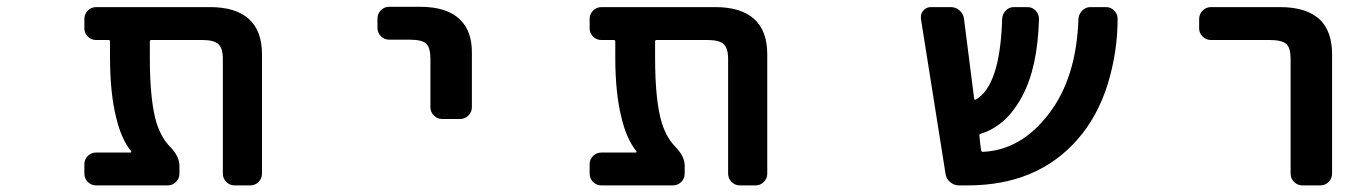

<svg xmlns="http://www.w3.org/2000/svg" viewBox="-20 -569 4040 570"><path d="M676.8 -18.6Q662.1 -18.6 651.9 -28.8Q641.6 -39.1 641.6 -53.7V-393.6Q641.6 -425.8 628.4 -438Q615.2 -450.2 581.1 -450.2H428.7Q424.8 -450.2 424.8 -445.3V-399.4Q424.8 -267.6 445.3 -202.1Q460 -158.2 485.4 -132.8Q512.7 -104.5 512.7 -77.1V-53.7Q512.7 -39.1 502.4 -28.8Q492.2 -18.6 477.5 -18.6H265.6Q251 -18.6 240.7 -28.8Q230.5 -39.1 230.5 -53.7V-82Q230.5 -95.7 240.7 -106Q251 -116.2 265.6 -116.2H367.2Q371.1 -116.2 369.1 -120.1Q339.8 -157.2 325.2 -218.8Q306.6 -292 306.6 -399.4V-445.3Q306.6 -450.2 302.7 -450.2H265.6Q251 -450.2 240.7 -460.4Q230.5 -470.7 230.5 -484.4V-512.7Q230.5 -527.3 240.7 -537.6Q251 -547.9 265.6 -547.9H603.5Q679.7 -547.9 718.8 -512.7Q757.8 -477.5 757.8 -408.2V-53.7Q757.8 -39.1 747.6 -28.8Q737.3 -18.6 722.7 -18.6Z M1292 -215.8Q1278.3 -215.8 1268.1 -226.1Q1257.8 -236.3 1257.8 -251V-394.5Q1257.8 -427.7 1245.1 -439.5Q1232.4 -451.2 1197.3 -451.2H1134.8Q1121.1 -451.2 1110.8 -461.4Q1100.6 -471.7 1100.6 -486.3V-513.7Q1100.6 -528.3 1110.8 -538.6Q1121.1 -548.8 1134.8 -548.8H1227.5Q1308.6 -548.8 1346.7 -509.8Q1381.8 -475.6 1380.9 -410.2V-251Q1380.9 -236.3 1370.6 -226.1Q1360.4 -215.8 1346.7 -215.8Z M2176.8 -18.6Q2162.1 -18.6 2151.9 -28.8Q2141.6 -39.1 2141.6 -53.7V-393.6Q2141.6 -425.8 2128.4 -438Q2115.2 -450.2 2081.1 -450.2H1928.7Q1924.8 -450.2 1924.8 -445.3V-399.4Q1924.8 -267.6 1945.3 -202.1Q1960 -158.2 1985.4 -132.8Q2012.7 -104.5 2012.7 -77.1V-53.7Q2012.7 -39.1 2002.4 -28.8Q1992.2 -18.6 1977.5 -18.6H1765.6Q1751 -18.6 1740.7 -28.8Q1730.5 -39.1 1730.5 -53.7V-82Q1730.5 -95.7 1740.7 -106Q1751 -116.2 1765.6 -116.2H1867.2Q1871.1 -116.2 1869.1 -120.1Q1839.8 -157.2 1825.2 -218.8Q1806.6 -292 1806.6 -399.4V-445.3Q1806.6 -450.2 1802.7 -450.2H1765.6Q1751 -450.2 1740.7 -460.4Q1730.5 -470.7 1730.5 -484.4V-512.7Q1730.5 -527.3 1740.7 -537.6Q1751 -547.9 1765.6 -547.9H2103.5Q2179.7 -547.9 2218.8 -512.7Q2257.8 -477.5 2257.8 -408.2V-53.7Q2257.8 -39.1 2247.6 -28.8Q2237.3 -18.6 2222.7 -18.6Z M2827.1 -18.6Q2812.5 -18.6 2800.8 -28.3Q2789.1 -38.1 2787.1 -52.7L2713.9 -513.7Q2713.9 -515.6 2713.9 -518.6Q2713.9 -529.3 2720.7 -537.1Q2729.5 -547.9 2743.2 -547.9H2802.7Q2817.4 -547.9 2828.6 -538.1Q2839.8 -528.3 2841.8 -513.7L2872.1 -275.4Q2873 -271.5 2877 -273.4Q2949.2 -314.5 2955.1 -512.7Q2956.1 -527.3 2965.8 -537.6Q2975.6 -547.9 2990.2 -547.9H3030.3Q3044.9 -547.9 3054.7 -537.6Q3064.5 -527.3 3064.5 -512.7Q3060.5 -368.2 3014.6 -283.2Q2967.8 -195.3 2891.6 -171.9Q2886.7 -170.9 2887.7 -166Q2888.7 -158.2 2889.6 -145.5Q2891.6 -131.8 2892.6 -123Q2893.6 -118.2 2897.5 -118.2Q3011.7 -123 3094.7 -232.4Q3175.8 -338.9 3181.6 -512.7Q3182.6 -527.3 3192.9 -537.6Q3203.1 -547.9 3216.8 -547.9H3263.7Q3278.3 -547.9 3288.1 -537.1Q3297.9 -527.3 3297.9 -513.7Q3297.9 -415 3268.6 -319.3Q3238.3 -222.7 3178.7 -154.8Q3119.1 -86.9 3037.6 -52.7Q2956.1 -18.6 2852.5 -18.6Z M3846.7 -18.6Q3832 -18.6 3821.8 -28.8Q3811.5 -39.1 3811.5 -53.7V-393.6Q3811.5 -426.8 3798.8 -438.5Q3785.2 -450.2 3750 -450.2H3575.2Q3560.5 -450.2 3550.3 -460.4Q3540 -470.7 3540 -484.4V-512.7Q3540 -527.3 3550.3 -537.6Q3560.5 -547.9 3575.2 -547.9H3780.3Q3861.3 -547.9 3900.4 -508.8Q3934.6 -473.6 3934.6 -408.2V-53.7Q3934.6 -39.1 3924.3 -28.8Q3914.1 -18.6 3899.4 -18.6Z"/></svg>

Font: Rounded-L Mgen+ 1m medium
Style: Regular
Weight: 500
Designer: [Source Han Sans]
Ryoko NISHIZUKA  (kana & ideographs); Paul D. Hunt (Latin, Greek & Cyrillic); Wenlong ZHANG  (bopomofo
Version: Version 1.059.20150602